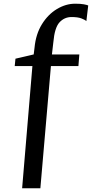

<svg xmlns="http://www.w3.org/2000/svg" viewBox="-20 -843 528 1037"><path d="M59.5 -486 63.5 -526 162 -549 166.5 -585.5Q173.5 -659 206.5 -712.2Q239.5 -765.5 287.5 -794.2Q335.5 -823 386 -823Q415 -823 432.5 -819.8Q450 -816.5 456.5 -813.5L446.5 -729Q438.5 -736.5 419 -743.8Q399.5 -751 366.5 -751Q328 -751 301.5 -722.5Q275 -694 268 -614L260.5 -549H408.5L403.5 -486H255L198 174H99.5L155 -486Z"/></svg>

Font: Merriweather Text
Style: Regular
Weight: 400
Designer: Eben Sorkin
Foundry: Eben Sorkin
Version: Version 2.100; ttfautohint (v1.7.19-72a1) -l 8 -r 50 -G 200 